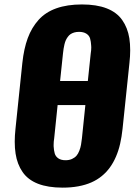

<svg xmlns="http://www.w3.org/2000/svg" viewBox="-20 -841 623 872"><path d="M264.6 11.2Q197.8 11.2 152.3 -6.6Q106.9 -24.4 82.5 -59.8Q58.1 -95.2 50.8 -143.1Q46.9 -168 46.9 -197.3Q46.9 -224.6 50.3 -255.9L81.5 -555.2Q88.4 -620.1 106 -667.7Q123.5 -715.3 155 -750.5Q186.5 -785.6 235.8 -803.2Q285.2 -820.8 352.1 -820.8Q418.9 -820.8 464.6 -803Q510.3 -785.2 534.9 -750.2Q559.6 -715.3 567.4 -667.5Q571.3 -642.6 571.3 -612.8Q571.3 -585.9 567.9 -555.2L536.6 -255.9Q532.7 -219.2 525.6 -188.2Q518.6 -157.2 506.8 -129.9Q495.1 -102.5 479.2 -80.6Q463.4 -58.6 442.1 -41.3Q420.9 -23.9 394.8 -12.5Q368.7 -1 335.9 5.1Q303.2 11.2 264.6 11.2ZM277.8 -113.3Q294.4 -113.3 307.1 -119.1Q319.8 -125 327.4 -133.8Q335 -142.6 340.3 -156.5Q345.7 -170.4 347.9 -183.1Q350.1 -195.8 352.1 -212.9L367.7 -363.8H241.7L226.1 -212.9Q223.6 -198.2 223.6 -183.6Q223.6 -180.2 223.6 -176.3Q224.6 -158.2 228.5 -144.3Q232.4 -130.4 244.9 -121.8Q257.3 -113.3 277.8 -113.3ZM378.9 -473.1 392.1 -598.6Q394.5 -612.3 394.5 -626Q394.5 -630.4 394 -634.8Q393.1 -652.3 389.2 -666Q385.3 -679.7 372.3 -688Q359.4 -696.3 338.9 -696.3Q326.7 -696.3 316.9 -693.4Q307.1 -690.4 300.3 -685.8Q293.5 -681.2 287.8 -673.3Q282.2 -665.5 278.8 -658Q275.4 -650.4 272.7 -639.4Q270 -628.4 268.8 -619.6Q267.6 -610.8 266.1 -598.6L252.9 -473.1Z"/></svg>

Font: Oswald
Style: Bold
Weight: 700
Designer: Vernon Adams
Foundry: Vernon Adams
Version: 3.0; ttfautohint (v0.94.23-7a4d-dirty) -l 8 -r 50 -G 200 -x 